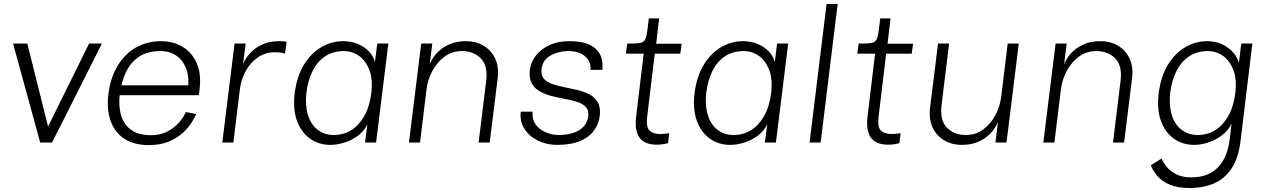

<svg xmlns="http://www.w3.org/2000/svg" viewBox="-20 -720 6387 970"><path d="M46 -500H118L243 0H183ZM495 -500 243 0H183L430 -500Z M731 13Q658 13 609 -18.5Q560 -50 539 -109Q518 -168 528 -248Q536 -310 558.5 -358.5Q581 -407 616 -441.5Q651 -476 696 -494Q741 -512 792 -512Q856 -512 903.5 -483Q951 -454 974.5 -399.5Q998 -345 988 -267L985 -239H574L580 -289H931Q934 -319 927.5 -349.5Q921 -380 904 -405.5Q887 -431 858.5 -446.5Q830 -462 790 -462Q725 -462 682.5 -433.5Q640 -405 616.5 -356Q593 -307 585 -245Q578 -182 592.5 -135Q607 -88 644.5 -62.5Q682 -37 741 -37Q789 -37 824.5 -55Q860 -73 883.5 -100Q907 -127 919 -154L971 -144Q954 -103 922 -67Q890 -31 843 -9Q796 13 731 13Z M1103 0 1165 -500H1221L1208 -396Q1213 -409 1225.5 -428.5Q1238 -448 1260 -467Q1282 -486 1314.5 -499Q1347 -512 1392 -512Q1401 -512 1410 -511.5Q1419 -511 1428 -509L1420 -449Q1409 -453 1396 -454.5Q1383 -456 1369 -456Q1320 -456 1282 -429.5Q1244 -403 1221 -360.5Q1198 -318 1192 -270L1159 0Z M1649 12Q1591 12 1546.5 -19.5Q1502 -51 1480.5 -109.5Q1459 -168 1469 -250Q1480 -335 1515.5 -393Q1551 -451 1603 -481.5Q1655 -512 1713 -512Q1756 -512 1790 -497Q1824 -482 1846 -458Q1868 -434 1874 -406L1886 -500H1942L1880 0H1824L1836 -92Q1820 -58 1788.5 -34.5Q1757 -11 1719.5 0.5Q1682 12 1649 12ZM1667 -38Q1715 -38 1754.5 -62.5Q1794 -87 1820.5 -134Q1847 -181 1856 -250Q1864 -321 1845.5 -368Q1827 -415 1793 -438.5Q1759 -462 1719 -462Q1662 -462 1622.5 -435.5Q1583 -409 1559.5 -362Q1536 -315 1528 -252Q1521 -188 1535.5 -140Q1550 -92 1584 -65Q1618 -38 1667 -38Z M2046 0 2108 -500H2164L2151 -396Q2156 -409 2168.5 -428.5Q2181 -448 2203 -467Q2225 -486 2257.5 -499Q2290 -512 2335 -512Q2384 -512 2422.5 -489.5Q2461 -467 2481.5 -424.5Q2502 -382 2494 -322L2454 0H2398L2436 -310Q2446 -386 2410 -424Q2374 -462 2313 -462Q2264 -462 2226 -434Q2188 -406 2164.5 -362Q2141 -318 2135 -270L2102 0Z M2793 12Q2742 12 2698 -9.5Q2654 -31 2629.5 -69Q2605 -107 2611 -156H2671Q2667 -118 2686 -91.5Q2705 -65 2737 -51.5Q2769 -38 2801 -38Q2865 -38 2905.5 -62Q2946 -86 2952 -134Q2955 -163 2939.5 -179.5Q2924 -196 2896.5 -205Q2869 -214 2835 -220Q2801 -226 2768 -234.5Q2735 -243 2708 -258Q2681 -273 2666.5 -299Q2652 -325 2657 -368Q2662 -405 2686 -437.5Q2710 -470 2753.5 -491Q2797 -512 2858 -512Q2914 -512 2948 -498.5Q2982 -485 2999.5 -463Q3017 -441 3021.5 -415.5Q3026 -390 3023 -367H2963Q2968 -405 2938 -433.5Q2908 -462 2851 -462Q2802 -462 2761.5 -439.5Q2721 -417 2716 -371Q2712 -340 2727.5 -322.5Q2743 -305 2770.5 -295.5Q2798 -286 2831.5 -279.5Q2865 -273 2898.5 -265Q2932 -257 2959 -242.5Q2986 -228 3000.5 -202Q3015 -176 3010 -134Q3005 -94 2981 -60.5Q2957 -27 2911 -7.5Q2865 12 2793 12Z M3299 11Q3235 11 3210 -26Q3185 -63 3194 -133L3232 -449H3142L3149 -500H3172Q3203 -500 3218.5 -504Q3234 -508 3240.5 -523Q3247 -538 3251 -570L3258 -627H3310L3295 -499H3424L3417 -449H3288L3250 -134Q3243 -79 3261 -61Q3279 -43 3315 -43Q3325 -43 3337 -44Q3349 -45 3361 -47L3355 3Q3342 7 3326.5 9Q3311 11 3299 11Z M3669 12Q3611 12 3566.5 -19.5Q3522 -51 3500.5 -109.5Q3479 -168 3489 -250Q3500 -335 3535.5 -393Q3571 -451 3623 -481.5Q3675 -512 3733 -512Q3776 -512 3810 -497Q3844 -482 3866 -458Q3888 -434 3894 -406L3906 -500H3962L3900 0H3844L3856 -92Q3840 -58 3808.5 -34.5Q3777 -11 3739.5 0.5Q3702 12 3669 12ZM3687 -38Q3735 -38 3774.5 -62.5Q3814 -87 3840.5 -134Q3867 -181 3876 -250Q3884 -321 3865.5 -368Q3847 -415 3813 -438.5Q3779 -462 3739 -462Q3682 -462 3642.5 -435.5Q3603 -409 3579.5 -362Q3556 -315 3548 -252Q3541 -188 3555.5 -140Q3570 -92 3604 -65Q3638 -38 3687 -38Z M4070 0 4156 -700H4212L4126 0Z M4468 11Q4404 11 4379 -26Q4354 -63 4363 -133L4401 -449H4311L4318 -500H4341Q4372 -500 4387.5 -504Q4403 -508 4409.5 -523Q4416 -538 4420 -570L4427 -627H4479L4464 -499H4593L4586 -449H4457L4419 -134Q4412 -79 4430 -61Q4448 -43 4484 -43Q4494 -43 4506 -44Q4518 -45 4530 -47L4524 3Q4511 7 4495.5 9Q4480 11 4468 11Z M5127 -500 5065 0H5009L5022 -104Q5017 -91 5004.5 -71.5Q4992 -52 4970 -33Q4948 -14 4915.5 -1Q4883 12 4838 12Q4790 12 4751 -10.5Q4712 -33 4692 -75.5Q4672 -118 4679 -178L4719 -500H4775L4737 -190Q4727 -114 4763 -76Q4799 -38 4860 -38Q4910 -38 4947.5 -66Q4985 -94 5008.5 -138Q5032 -182 5038 -230L5071 -500Z M5251 0 5313 -500H5369L5356 -396Q5361 -409 5373.5 -428.5Q5386 -448 5408 -467Q5430 -486 5462.5 -499Q5495 -512 5540 -512Q5589 -512 5627.5 -489.5Q5666 -467 5686.5 -424.5Q5707 -382 5699 -322L5659 0H5603L5641 -310Q5651 -386 5615 -424Q5579 -462 5518 -462Q5469 -462 5431 -434Q5393 -406 5369.5 -362Q5346 -318 5340 -270L5307 0Z M6192 -13 6202 -96Q6187 -62 6155 -37.5Q6123 -13 6085 -0.5Q6047 12 6014 12Q5955 12 5910.5 -19.5Q5866 -51 5845 -109.5Q5824 -168 5834 -250Q5845 -335 5880.5 -393Q5916 -451 5968 -481.5Q6020 -512 6078 -512Q6121 -512 6154.5 -496Q6188 -480 6210 -455Q6232 -430 6239 -402L6251 -500H6307L6248 -13Q6237 81 6200 134Q6163 187 6109 208.5Q6055 230 5992 230Q5930 230 5890 213Q5850 196 5827.5 169.5Q5805 143 5794 115L5848 81Q5854 95 5870 117.5Q5886 140 5917.5 158Q5949 176 5999 176Q6085 176 6133.5 125Q6182 74 6192 -13ZM6032 -38Q6080 -38 6119.5 -62.5Q6159 -87 6185.5 -134Q6212 -181 6221 -250Q6229 -321 6210.5 -368Q6192 -415 6158 -438.5Q6124 -462 6084 -462Q6027 -462 5987.5 -435.5Q5948 -409 5924 -362Q5900 -315 5892 -252Q5885 -188 5899.5 -140Q5914 -92 5948.5 -65Q5983 -38 6032 -38Z"/></svg>

Font: Inclusive Sans Light
Style: Italic
Weight: 300
Italic angle: -7°
Designer: Olivia King
Foundry: Olivia King
Version: Version 2.004